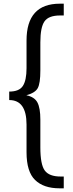

<svg xmlns="http://www.w3.org/2000/svg" viewBox="-20 -821 396 1042"><path d="M124 -145Q124 -278 30 -278V-324Q84 -324 104 -354.5Q124 -385 124 -451V-601Q124 -801 305 -801H326V-737H306Q244 -737 221.5 -705Q199 -673 199 -591V-438Q199 -369 185 -343Q171 -317 123 -304Q167 -295 183 -265Q199 -235 199 -172V-21Q199 72 223 104.5Q247 137 309 137H326V201H303Q217 201 170.5 156Q124 111 124 5Z"/></svg>

Font: Gudea
Style: Regular
Weight: 400
Designer: Agustina Mingote
Foundry: Agustina Mingote
Version: Version 1.002